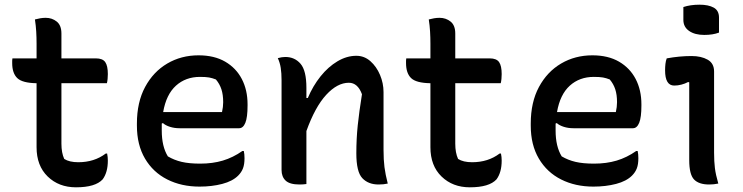

<svg xmlns="http://www.w3.org/2000/svg" viewBox="-20 -783 3170 819"><path d="M437 -128Q440 -113 440 -98Q440 -48 418 -18Q387 16 304 16Q231 16 183.5 -30Q136 -76 136 -155V-428Q75 -429 53.5 -450Q32 -471 32 -514Q32 -519 32 -524.5Q32 -530 33 -534H136V-597Q136 -623 134.5 -648.5Q133 -674 129 -700Q140 -703 151.5 -705Q163 -707 175 -707Q202 -707 222 -691Q242 -675 242 -640V-534H389Q418 -534 429 -518Q440 -502 440 -467Q440 -457 439 -446.5Q438 -436 436 -428H242V-170Q242 -131 254 -105Q276 -91 314 -91Q382 -91 431 -128Z M827 -547Q894 -547 940.5 -520Q987 -493 1011.5 -446Q1036 -399 1036 -338V-333Q1036 -282 1026.5 -259Q1017 -236 1000 -236H746Q724 -236 705 -242Q686 -248 675 -258L670 -256Q670 -246 670 -235V-226Q670 -158 696 -116Q723 -100 755 -92.5Q787 -85 834 -85Q887 -85 930.5 -98Q974 -111 1014 -139H1020Q1023 -126 1023 -108Q1023 -82 1016.5 -65Q1010 -48 996 -34Q972 -10 928 1.5Q884 13 831 13Q754 13 693.5 -17.5Q633 -48 598.5 -106.5Q564 -165 564 -247V-256Q564 -347 599 -412Q634 -477 693.5 -512Q753 -547 827 -547ZM833 -455Q772 -455 730.5 -417.5Q689 -380 676 -305H927Q932 -327 932 -347Q932 -379 924.5 -402Q917 -425 901 -444Q886 -450 872 -452.5Q858 -455 833 -455Z M1287 2Q1279 3 1272.5 3.5Q1266 4 1258 4Q1216 4 1198.5 -12.5Q1181 -29 1181 -58V-441Q1181 -471 1177.5 -493.5Q1174 -516 1165 -535Q1182 -540 1197 -540Q1237 -540 1262 -511Q1287 -482 1287 -408V-365H1293Q1315 -417 1347.5 -457.5Q1380 -498 1419.5 -521.5Q1459 -545 1500 -545Q1534 -545 1560 -522Q1586 -499 1601 -463.5Q1616 -428 1616 -390V-144Q1616 -101 1620 -70Q1624 -39 1634 0Q1617 4 1595 4Q1551 4 1525.5 -23Q1500 -50 1500 -129Q1500 -191 1506 -248.5Q1512 -306 1524 -381Q1506 -430 1468 -430Q1419 -430 1371.5 -378.5Q1324 -327 1287 -224Z M2117 -128Q2120 -113 2120 -98Q2120 -48 2098 -18Q2067 16 1984 16Q1911 16 1863.5 -30Q1816 -76 1816 -155V-428Q1755 -429 1733.5 -450Q1712 -471 1712 -514Q1712 -519 1712 -524.5Q1712 -530 1713 -534H1816V-597Q1816 -623 1814.5 -648.5Q1813 -674 1809 -700Q1820 -703 1831.5 -705Q1843 -707 1855 -707Q1882 -707 1902 -691Q1922 -675 1922 -640V-534H2069Q2098 -534 2109 -518Q2120 -502 2120 -467Q2120 -457 2119 -446.5Q2118 -436 2116 -428H1922V-170Q1922 -131 1934 -105Q1956 -91 1994 -91Q2062 -91 2111 -128Z M2507 -547Q2574 -547 2620.5 -520Q2667 -493 2691.5 -446Q2716 -399 2716 -338V-333Q2716 -282 2706.5 -259Q2697 -236 2680 -236H2426Q2404 -236 2385 -242Q2366 -248 2355 -258L2350 -256Q2350 -246 2350 -235V-226Q2350 -158 2376 -116Q2403 -100 2435 -92.5Q2467 -85 2514 -85Q2567 -85 2610.5 -98Q2654 -111 2694 -139H2700Q2703 -126 2703 -108Q2703 -82 2696.5 -65Q2690 -48 2676 -34Q2652 -10 2608 1.5Q2564 13 2511 13Q2434 13 2373.5 -17.5Q2313 -48 2278.5 -106.5Q2244 -165 2244 -247V-256Q2244 -347 2279 -412Q2314 -477 2373.5 -512Q2433 -547 2507 -547ZM2513 -455Q2452 -455 2410.5 -417.5Q2369 -380 2356 -305H2607Q2612 -327 2612 -347Q2612 -379 2604.5 -402Q2597 -425 2581 -444Q2566 -450 2552 -452.5Q2538 -455 2513 -455Z M2920 -100V-432L2915 -433Q2902 -426 2886.5 -422Q2871 -418 2856 -418Q2817 -418 2817 -483Q2817 -497 2818.5 -510.5Q2820 -524 2824 -534Q2851 -539 2877.5 -541.5Q2904 -544 2930 -544Q2971 -544 2998.5 -528.5Q3026 -513 3026 -478V-132Q3026 -94 3029.5 -66Q3033 -38 3044 0Q3025 4 3005 4Q2961 4 2940.5 -17.5Q2920 -39 2920 -100ZM2895 -753Q2925 -763 2964 -763Q3002 -763 3024.5 -750.5Q3047 -738 3047 -708V-644Q3021 -634 2984 -634Q2944 -634 2919.5 -651Q2895 -668 2895 -698Z"/></svg>

Font: Recursive Sn Csl St Med
Style: Regular
Weight: 500
Version: Version 1.079;hotconv 1.0.112;makeotfexe 2.5.65598; ttfautoh